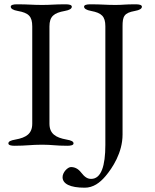

<svg xmlns="http://www.w3.org/2000/svg" viewBox="-20 -673 720 893"><path d="M48 5C102 5 126 0 176 0C222 0 239 5 293 5C310 5 322 2 322 -6C322 -15 312 -20 289 -24C239 -33 210 -51 210 -98V-550C210 -597 231 -613 281 -622C304 -626 314 -633 314 -642C314 -650 302 -653 285 -653C231 -653 219 -650 176 -650C130 -650 113 -653 59 -653C42 -653 30 -650 30 -642C30 -633 40 -626 63 -622C113 -613 130 -597 130 -550V-98C130 -51 102 -33 52 -24C29 -20 19 -15 19 -6C19 2 31 5 48 5ZM374 200C413 200 444 178 471 146C503 108 550 37 550 -47V-551C550 -597 557 -613 607 -622C630 -626 640 -633 640 -642C640 -650 628 -653 611 -653C557 -653 554 -650 517 -650C471 -650 454 -653 400 -653C383 -653 371 -650 371 -642C371 -633 382 -626 404 -622C452 -613 470 -597 470 -551V1C470 98 451 159 404 159C387 159 374 151 357 129C343 111 327 104 310 104C295 104 271 128 271 151C271 182 306 200 374 200Z"/></svg>

Font: Garamond-Math
Style: Regular
Weight: 400
Version: Version 2019-08-16